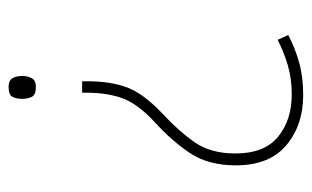

<svg xmlns="http://www.w3.org/2000/svg" viewBox="-156 -638 709 436"><g transform="rotate(90 198.0 -419.5)"><path d="M195 -754Q264 -754 309.5 -715.5Q355 -677 355 -601Q355 -539 327.5 -497.5Q300 -456 257 -417Q216 -379 203 -344.5Q190 -310 190 -261V-252H164V-262Q164 -317 178 -354Q192 -391 236 -433Q277 -471 302.5 -507.5Q328 -544 328 -600Q328 -666 290 -697Q252 -728 194 -728Q158 -728 127.5 -719Q97 -710 70 -696L59 -720Q87 -735 120.5 -744.5Q154 -754 195 -754ZM177 -85Q162 -85 157 -94Q152 -103 152 -116Q152 -128 157 -137.5Q162 -147 177 -147Q195 -147 199.5 -137.5Q204 -128 204 -116Q204 -103 199.5 -94Q195 -85 177 -85Z"/></g></svg>

Font: Noto Sans Telugu UI SemiCondensed Thin
Style: Regular
Weight: 100
Width: 4
Designer: Jelle Bosma - Monotype Design Team
Foundry: Monotype Imaging Inc.
Version: Version 2.005; ttfautohint (v1.8.4.7-5d5b)